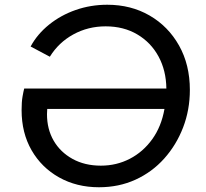

<svg xmlns="http://www.w3.org/2000/svg" viewBox="-20 -777 866 809"><path d="M397 12Q303 12 229 -29.5Q155 -71 113 -144Q71 -217 71 -313Q71 -348 75 -370.5Q79 -393 82 -404H681Q680 -480 648 -539Q616 -598 558.5 -632Q501 -666 425 -666Q351 -666 289 -632Q227 -598 190 -538L109 -581Q137 -633 186.5 -673Q236 -713 299 -735Q362 -757 432 -757Q532 -757 610.5 -711.5Q689 -666 734.5 -585Q780 -504 780 -398Q780 -314 751.5 -240Q723 -166 672 -109Q621 -52 551 -20Q481 12 397 12ZM178 -296Q178 -233 206 -184.5Q234 -136 285.5 -107.5Q337 -79 405 -79Q471 -79 527 -108Q583 -137 621.5 -190.5Q660 -244 673 -318H179Q178 -305 178 -296Z"/></svg>

Font: Plus Jakarta Sans Medium
Style: Italic
Weight: 500
Italic angle: -8°
Designer: Gumpita Rahayu
Foundry: Tokotype
Version: Version 2.071; ttfautohint (v1.8.4.7-5d5b);gftools[0.9.29]